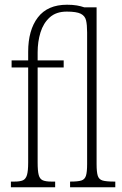

<svg xmlns="http://www.w3.org/2000/svg" viewBox="-20 -791 515 811"><path d="M26 0V-24H41Q65 -24 77 -29.5Q89 -35 94 -52Q99 -69 99 -105V-506H29V-536H99V-572Q99 -664 140 -717.5Q181 -771 263 -771Q287 -771 304.5 -768Q322 -765 336 -760H388V-98Q388 -64 393 -48.5Q398 -33 413.5 -28.5Q429 -24 462 -24H467V0H276V-24H278Q309 -24 323.5 -28.5Q338 -33 343 -48.5Q348 -64 348 -98V-654Q348 -686 343.5 -705Q339 -724 321 -733Q303 -742 262 -742Q217 -742 190 -717.5Q163 -693 151 -654Q139 -615 139 -570V-536H249V-506H139V-105Q139 -69 143.5 -52Q148 -35 160.5 -29.5Q173 -24 197 -24H213V0Z"/></svg>

Font: Noto Serif ExtraCondensed ExtraLight
Style: Regular
Weight: 200
Width: 2
Designer: Monotype Design Team
Foundry: Monotype Imaging Inc.
Version: Version 2.015